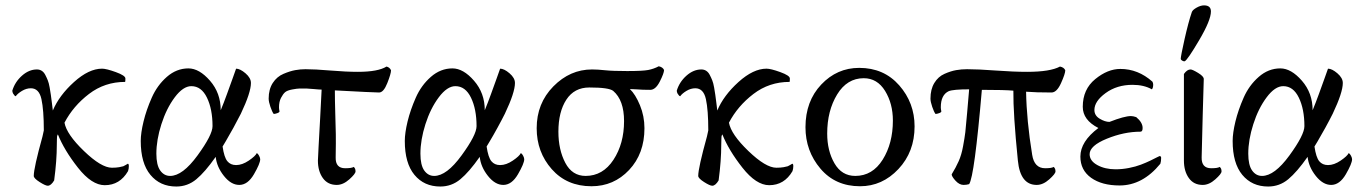

<svg xmlns="http://www.w3.org/2000/svg" viewBox="-20 -679 5016 708"><path d="M356.4 -425.8Q372.1 -425.8 407.2 -413.1Q442.4 -400.4 442.4 -389.6Q442.4 -378.9 441.4 -377Q366.2 -377 308.1 -332.5Q250 -288.1 217.8 -226.6Q225.6 -183.6 289.6 -122.1Q353.5 -60.5 392.6 -60.5Q408.2 -60.5 419.4 -62.5Q430.7 -64.5 434.6 -65.9Q438.5 -67.4 443.8 -70.8Q449.2 -74.2 451.2 -75.2Q455.1 -75.2 455.1 -66.4Q455.1 -56.6 452.1 -47.9Q421.9 3.9 366.2 3.9Q318.4 3.9 267.6 -60.5Q216.8 -125 193.4 -183.6Q190.4 -177.7 190.4 -175.8Q190.4 -173.8 189.9 -165.5Q189.5 -157.2 189.5 -144.5Q189.5 -86.9 179.7 -13.7Q168 5.9 156.2 5.9Q147.5 5.9 126 -7.8Q104.5 -21.5 104.5 -30.3Q104.5 -59.6 136.7 -175.8L141.6 -198.2Q141.6 -273.4 132.8 -313.5Q124 -353.5 93.8 -353.5Q77.1 -353.5 61 -343.8Q44.9 -334 38.1 -324.2Q34.2 -324.2 28.3 -334Q25.4 -339.8 25.4 -344.7Q35.2 -377 61 -399.9Q86.9 -422.9 116.2 -422.9Q126 -422.9 133.8 -418Q141.6 -413.1 147 -402.8Q152.3 -392.6 156.2 -382.8Q160.2 -373 163.1 -356.4Q166 -339.8 167.5 -329.1Q168.9 -318.4 171.4 -299.3Q173.8 -280.3 174.8 -271.5Q198.2 -327.1 252.9 -376.5Q307.6 -425.8 356.4 -425.8Z M800.8 -138.7Q806.6 -98.6 818.4 -84.5Q830.1 -70.3 850.6 -70.3Q873 -70.3 897.5 -86.9Q921.9 -103.5 926.8 -114.3Q931.6 -112.3 935.5 -104.5Q939.5 -96.7 939.5 -91.8Q939.5 -76.2 916.5 -36.6Q893.6 2.9 862.3 2.9Q832 2.9 805.7 -30.3Q779.3 -63.5 775.4 -100.6Q736.3 -44.9 704.1 -18.1Q671.9 8.8 629.9 8.8Q570.3 8.8 534.7 -34.2Q499 -77.1 499 -159.2Q499 -188.5 509.3 -231Q519.5 -273.4 539.6 -318.8Q559.6 -364.3 595.2 -395.5Q630.9 -426.8 674.8 -426.8Q714.8 -426.8 754.4 -381.3Q793.9 -335.9 793.9 -272.5Q805.7 -300.8 816.9 -332Q828.1 -363.3 837.9 -390.1Q847.7 -417 850.6 -425.8Q865.2 -425.8 885.3 -408.7Q905.3 -391.6 905.3 -373Q905.3 -337.9 868.2 -259.8Q857.4 -238.3 840.8 -208Q824.2 -177.7 812.5 -158.2ZM685.5 -361.3Q655.3 -361.3 624.5 -320.3Q593.8 -279.3 575.2 -221.2Q556.6 -163.1 556.6 -112.3Q556.6 -70.3 570.8 -50.3Q585 -30.3 607.4 -30.3Q653.3 -30.3 708.5 -106Q763.7 -181.6 763.7 -213.9Q763.7 -276.4 743.2 -318.8Q722.7 -361.3 685.5 -361.3Z M1214.8 -345.7Q1214.8 -310.5 1216.3 -260.3Q1217.8 -210 1218.3 -184.6Q1218.8 -159.2 1217.8 -98.6Q1216.8 -58.6 1252.9 -58.6Q1277.3 -58.6 1284.2 -63.5Q1291 -58.6 1291 -46.9Q1291 -38.1 1268.1 -17.6Q1245.1 2.9 1221.7 2.9Q1188.5 2.9 1170.4 -22.5Q1152.3 -47.9 1152.3 -86.9Q1152.3 -96.7 1154.8 -138.7Q1157.2 -180.7 1160.6 -244.1Q1164.1 -307.6 1166 -348.6Q1157.2 -348.6 1137.2 -350.6Q1117.2 -352.5 1111.3 -352.5Q1090.8 -352.5 1083.5 -352.5Q1076.2 -352.5 1057.6 -349.1Q1039.1 -345.7 1031.2 -338.9Q1023.4 -332 1016.1 -317.9Q1008.8 -303.7 1008.8 -283.2Q1008.8 -276.4 1010.7 -268.6Q1010.7 -264.6 1002.4 -261.7Q994.1 -258.8 989.3 -258.8Q983.4 -266.6 977.1 -285.2Q970.7 -303.7 970.7 -315.4Q970.7 -349.6 985.8 -373Q1001 -396.5 1025.4 -406.7Q1049.8 -417 1068.8 -420.4Q1087.9 -423.8 1106.4 -423.8Q1141.6 -423.8 1199.2 -418.9Q1256.8 -414.1 1299.8 -414.1Q1374 -414.1 1405.3 -433.6Q1417 -430.7 1421.9 -419.9Q1421.9 -407.2 1408.2 -372.6Q1394.5 -337.9 1377.9 -337.9Q1359.4 -337.9 1214.8 -345.7Z M1774.4 -138.7Q1780.3 -98.6 1792 -84.5Q1803.7 -70.3 1824.2 -70.3Q1846.7 -70.3 1871.1 -86.9Q1895.5 -103.5 1900.4 -114.3Q1905.3 -112.3 1909.2 -104.5Q1913.1 -96.7 1913.1 -91.8Q1913.1 -76.2 1890.1 -36.6Q1867.2 2.9 1835.9 2.9Q1805.7 2.9 1779.3 -30.3Q1752.9 -63.5 1749 -100.6Q1710 -44.9 1677.7 -18.1Q1645.5 8.8 1603.5 8.8Q1543.9 8.8 1508.3 -34.2Q1472.7 -77.1 1472.7 -159.2Q1472.7 -188.5 1482.9 -231Q1493.2 -273.4 1513.2 -318.8Q1533.2 -364.3 1568.8 -395.5Q1604.5 -426.8 1648.4 -426.8Q1688.5 -426.8 1728 -381.3Q1767.6 -335.9 1767.6 -272.5Q1779.3 -300.8 1790.5 -332Q1801.8 -363.3 1811.5 -390.1Q1821.3 -417 1824.2 -425.8Q1838.9 -425.8 1858.9 -408.7Q1878.9 -391.6 1878.9 -373Q1878.9 -337.9 1841.8 -259.8Q1831.1 -238.3 1814.5 -208Q1797.9 -177.7 1786.1 -158.2ZM1659.2 -361.3Q1628.9 -361.3 1598.1 -320.3Q1567.4 -279.3 1548.8 -221.2Q1530.3 -163.1 1530.3 -112.3Q1530.3 -70.3 1544.4 -50.3Q1558.6 -30.3 1581.1 -30.3Q1627 -30.3 1682.1 -106Q1737.3 -181.6 1737.3 -213.9Q1737.3 -276.4 1716.8 -318.8Q1696.3 -361.3 1659.2 -361.3Z M2163.1 -422.9Q2184.6 -422.9 2211.9 -419.9Q2239.3 -417 2293 -417Q2349.6 -417 2370.1 -420.9Q2390.6 -424.8 2409.2 -434.6Q2423.8 -431.6 2428.7 -420.9Q2428.7 -409.2 2413.1 -378.4Q2397.5 -347.7 2377.9 -347.7Q2363.3 -347.7 2351.1 -348.1Q2338.9 -348.6 2325.7 -349.6Q2312.5 -350.6 2302.7 -350.6Q2323.2 -331.1 2339.8 -291Q2356.4 -251 2356.4 -206.1Q2356.4 -112.3 2299.8 -52.2Q2243.2 7.8 2161.1 7.8Q2070.3 7.8 2014.6 -55.2Q1959 -118.2 1959 -206.1Q1959 -297.9 2020.5 -360.4Q2082 -422.9 2163.1 -422.9ZM2153.3 -356.4Q2097.7 -356.4 2068.4 -311.5Q2039.1 -266.6 2039.1 -193.4Q2039.1 -127 2064.5 -78.6Q2089.8 -30.3 2139.6 -30.3Q2203.1 -30.3 2242.2 -89.8Q2281.2 -149.4 2281.2 -232.4Q2281.2 -309.6 2241.2 -343.8Q2225.6 -356.4 2153.3 -356.4Z M2806.6 -425.8Q2822.3 -425.8 2857.4 -413.1Q2892.6 -400.4 2892.6 -389.6Q2892.6 -378.9 2891.6 -377Q2816.4 -377 2758.3 -332.5Q2700.2 -288.1 2668 -226.6Q2675.8 -183.6 2739.7 -122.1Q2803.7 -60.5 2842.8 -60.5Q2858.4 -60.5 2869.6 -62.5Q2880.9 -64.5 2884.8 -65.9Q2888.7 -67.4 2894 -70.8Q2899.4 -74.2 2901.4 -75.2Q2905.3 -75.2 2905.3 -66.4Q2905.3 -56.6 2902.3 -47.9Q2872.1 3.9 2816.4 3.9Q2768.6 3.9 2717.8 -60.5Q2667 -125 2643.6 -183.6Q2640.6 -177.7 2640.6 -175.8Q2640.6 -173.8 2640.1 -165.5Q2639.6 -157.2 2639.6 -144.5Q2639.6 -86.9 2629.9 -13.7Q2618.2 5.9 2606.4 5.9Q2597.7 5.9 2576.2 -7.8Q2554.7 -21.5 2554.7 -30.3Q2554.7 -59.6 2586.9 -175.8L2591.8 -198.2Q2591.8 -273.4 2583 -313.5Q2574.2 -353.5 2543.9 -353.5Q2527.3 -353.5 2511.2 -343.8Q2495.1 -334 2488.3 -324.2Q2484.4 -324.2 2478.5 -334Q2475.6 -339.8 2475.6 -344.7Q2485.4 -377 2511.2 -399.9Q2537.1 -422.9 2566.4 -422.9Q2576.2 -422.9 2584 -418Q2591.8 -413.1 2597.2 -402.8Q2602.5 -392.6 2606.4 -382.8Q2610.4 -373 2613.3 -356.4Q2616.2 -339.8 2617.7 -329.1Q2619.1 -318.4 2621.6 -299.3Q2624 -280.3 2625 -271.5Q2648.4 -327.1 2703.1 -376.5Q2757.8 -425.8 2806.6 -425.8Z M3272.5 -234.4Q3272.5 -296.9 3243.7 -343.8Q3214.8 -390.6 3165 -390.6Q3103.5 -390.6 3066.9 -330.6Q3030.3 -270.5 3030.3 -186.5Q3030.3 -123 3057.1 -76.7Q3084 -30.3 3133.8 -30.3Q3197.3 -30.3 3234.9 -90.3Q3272.5 -150.4 3272.5 -234.4ZM3148.4 -428.7Q3239.3 -428.7 3295.9 -364.3Q3352.5 -299.8 3352.5 -212.9Q3352.5 -119.1 3293 -55.7Q3233.4 7.8 3151.4 7.8Q3060.5 7.8 3005.4 -57.1Q2950.2 -122.1 2950.2 -210Q2950.2 -305.7 3008.3 -367.2Q3066.4 -428.7 3148.4 -428.7Z M3600.6 -347.7Q3573.2 -28.3 3553.7 0Q3543.9 2.9 3533.2 2.9Q3517.6 2.9 3503.4 -12.7Q3489.3 -28.3 3489.3 -36.1Q3504.9 -61.5 3515.1 -84.5Q3525.4 -107.4 3531.2 -139.2Q3537.1 -170.9 3539.6 -191.4Q3542 -211.9 3546.4 -264.2Q3550.8 -316.4 3553.7 -349.6Q3495.1 -349.6 3478.5 -342.8Q3449.2 -329.1 3449.2 -283.2Q3449.2 -276.4 3451.2 -268.6Q3451.2 -264.6 3442.9 -261.7Q3434.6 -258.8 3429.7 -258.8Q3423.8 -266.6 3417.5 -285.2Q3411.1 -303.7 3411.1 -315.4Q3411.1 -349.6 3425.3 -373Q3439.5 -396.5 3462.9 -406.7Q3486.3 -417 3505.9 -420.4Q3525.4 -423.8 3545.9 -423.8Q3586.9 -423.8 3652.3 -418.9Q3717.8 -414.1 3767.6 -414.1Q3852.5 -414.1 3888.7 -433.6Q3903.3 -430.7 3908.2 -419.9Q3908.2 -407.2 3892.6 -372.6Q3877 -337.9 3857.4 -337.9Q3799.8 -337.9 3763.7 -340.8Q3765.6 -234.4 3786.1 -108.4Q3793.9 -58.6 3834 -58.6Q3858.4 -58.6 3865.2 -63.5Q3872.1 -58.6 3872.1 -46.9Q3872.1 -38.1 3849.1 -17.6Q3826.2 2.9 3802.7 2.9Q3742.2 2.9 3733.4 -86.9Q3715.8 -260.7 3716.8 -344.7Q3686.5 -347.7 3600.6 -347.7Z M3998 -110.4Q3998 -85.9 4026.4 -70.3Q4054.7 -54.7 4093.8 -54.7Q4118.2 -54.7 4143.1 -59.6Q4168 -64.5 4187 -71.8Q4206.1 -79.1 4221.2 -86.4Q4236.3 -93.8 4245.6 -98.6Q4254.9 -103.5 4255.9 -103.5Q4261.7 -103.5 4261.7 -96.7Q4261.7 -84 4258.8 -75.2Q4193.4 4.9 4108.4 4.9Q4043 4.9 4003.4 -23.4Q3963.9 -51.8 3963.9 -101.6Q3963.9 -157.2 4030.3 -207Q3972.7 -236.3 3972.7 -285.2Q3972.7 -349.6 4018.6 -387.2Q4064.5 -424.8 4111.3 -424.8Q4176.8 -424.8 4229.5 -377.9Q4232.4 -373 4232.4 -367.2Q4232.4 -354.5 4227.5 -349.6Q4198.2 -366.2 4156.2 -366.2Q4098.6 -366.2 4057.1 -335.9Q4015.6 -305.7 4015.6 -273.4Q4015.6 -252.9 4035.2 -241.2Q4054.7 -229.5 4071.3 -229.5Q4126 -251 4150.4 -251Q4158.2 -251 4169.9 -247.1Q4193.4 -227.5 4193.4 -207Q4193.4 -193.4 4185.5 -193.4Q4125 -193.4 4061.5 -167.5Q3998 -141.6 3998 -110.4Z M4419.9 -659.2Q4445.3 -659.2 4445.3 -636.7Q4445.3 -604.5 4401.9 -530.8Q4358.4 -457 4348.6 -453.1H4345.7Q4342.8 -453.1 4338.4 -456.1Q4334 -459 4334 -461.9Q4334 -471.7 4348.1 -534.7Q4362.3 -597.7 4375 -634.8Q4377.9 -642.6 4392.6 -650.9Q4407.2 -659.2 4419.9 -659.2ZM4415 2.9Q4381.8 2.9 4363.8 -22.5Q4345.7 -47.9 4345.7 -86.9V-406.2Q4357.4 -422.9 4370.1 -422.9Q4377 -422.9 4397.9 -410.2Q4418.9 -397.5 4418.9 -387.7Q4418 -353.5 4415 -254.4Q4412.1 -155.3 4411.1 -98.6Q4410.2 -58.6 4446.3 -58.6Q4470.7 -58.6 4477.5 -63.5Q4484.4 -58.6 4484.4 -46.9Q4484.4 -38.1 4461.4 -17.6Q4438.5 2.9 4415 2.9Z M4827.1 -138.7Q4833 -98.6 4844.7 -84.5Q4856.4 -70.3 4877 -70.3Q4899.4 -70.3 4923.8 -86.9Q4948.2 -103.5 4953.1 -114.3Q4958 -112.3 4961.9 -104.5Q4965.8 -96.7 4965.8 -91.8Q4965.8 -76.2 4942.9 -36.6Q4919.9 2.9 4888.7 2.9Q4858.4 2.9 4832 -30.3Q4805.7 -63.5 4801.8 -100.6Q4762.7 -44.9 4730.5 -18.1Q4698.2 8.8 4656.2 8.8Q4596.7 8.8 4561 -34.2Q4525.4 -77.1 4525.4 -159.2Q4525.4 -188.5 4535.6 -231Q4545.9 -273.4 4565.9 -318.8Q4585.9 -364.3 4621.6 -395.5Q4657.2 -426.8 4701.2 -426.8Q4741.2 -426.8 4780.8 -381.3Q4820.3 -335.9 4820.3 -272.5Q4832 -300.8 4843.3 -332Q4854.5 -363.3 4864.3 -390.1Q4874 -417 4877 -425.8Q4891.6 -425.8 4911.6 -408.7Q4931.6 -391.6 4931.6 -373Q4931.6 -337.9 4894.5 -259.8Q4883.8 -238.3 4867.2 -208Q4850.6 -177.7 4838.9 -158.2ZM4711.9 -361.3Q4681.6 -361.3 4650.9 -320.3Q4620.1 -279.3 4601.6 -221.2Q4583 -163.1 4583 -112.3Q4583 -70.3 4597.2 -50.3Q4611.3 -30.3 4633.8 -30.3Q4679.7 -30.3 4734.9 -106Q4790 -181.6 4790 -213.9Q4790 -276.4 4769.5 -318.8Q4749 -361.3 4711.9 -361.3Z"/></svg>

Font: Crimson Text
Style: Roman
Weight: 400
Version: Version 0.13